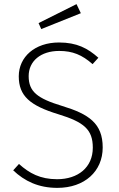

<svg xmlns="http://www.w3.org/2000/svg" viewBox="-20 -900 577 931"><path d="M351 -880 167 -788 180 -759 372 -836ZM266 -694C149 -694 71 -624 71 -530C71 -435 125 -388 263 -346C387 -308 430 -272 430 -184C430 -88 358 -31 257 -31C175 -31 122 -60 72 -105L44 -74C99 -22 166 11 258 11C390 11 478 -69 478 -185C478 -302 410 -347 282 -386C160 -423 119 -456 119 -531C119 -604 178 -653 267 -653C332 -653 378 -634 429 -589L457 -620C405 -666 353 -694 266 -694Z"/></svg>

Font: Fira Sans ExtraLight
Style: Regular
Weight: 200
Designer: bBox Type GmbH & Carrois Corporate GbR & Edenspiekermann AG
Foundry: bBox Type GmbH & Carrois Corporate GbR & Edenspiekermann AG
Version: Version 4.300;PS 004.300;hotconv 1.0.88;makeotf.lib2.5.64775